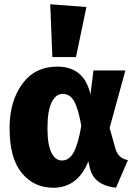

<svg xmlns="http://www.w3.org/2000/svg" viewBox="-20 -864 638 902"><path d="M525 18Q420 6 402 -76L395 -106Q345 18 230 18Q140 18 82.5 -51Q25 -120 25 -262Q25 -388 84.5 -469.5Q144 -551 249 -551Q376 -551 405 -420L419 -533H569L495 -263Q509 -215 522 -167Q535 -119 581 -112ZM271 -110Q305 -110 326 -148Q347 -186 362 -273Q348 -353 328.5 -388Q309 -423 274 -423Q243 -423 223 -384Q203 -345 203 -262Q203 -184 221.5 -147Q240 -110 271 -110ZM337 -596H226L216 -844L386 -831Z"/></svg>

Font: Trujillo ExtraBold
Style: Regular
Weight: 800
Designer: Fira Sans original fonts by bBox Type GmbH, Carrois Corporate GbR, & Edenspiekermann AG / Changes by Cristiano Sobral
Foundry: Fira Sans original fonts by bBox Type GmbH, Carrois Corporate GbR, & Edenspiekermann AG / Changes by Cristiano Sobral
Version: Version 4.301;July 28, 2020;FontCreator 13.0.0.2655 64-bit